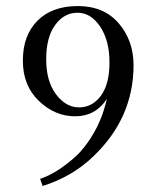

<svg xmlns="http://www.w3.org/2000/svg" viewBox="-20 -599 503 631"><path d="M234.4 -557.1Q190.4 -557.1 161.1 -516.6Q131.8 -476.6 131.8 -404.3Q131.8 -332 164.1 -289.1Q196.3 -246.1 239.7 -246.1Q283.2 -246.1 311.5 -284.2Q339.8 -322.3 339.8 -394Q339.8 -465.8 309.1 -511.7Q278.3 -557.6 234.4 -557.1ZM55.2 -400.4Q55.2 -482.9 103 -530.8Q150.9 -579.1 235.8 -579.1Q321.3 -579.1 370.1 -522.5Q418.9 -465.8 418.9 -384.8Q418.9 -211.9 287.6 -85.9Q218.3 -18.6 120.1 12.2L111.8 -11.2Q167 -29.3 230 -85.9Q263.2 -117.2 290.5 -166Q317.9 -214.8 331.1 -273.9Q293.9 -216.8 227.1 -216.8Q160.2 -216.8 107.4 -267.6Q54.7 -318.4 55.2 -400.4Z"/></svg>

Font: Arapey-Regular
Style: Regular
Weight: 400
Designer: Eduardo Rodriguez Tunni
Foundry: Eduardo Rodriguez Tunni
Version: Version 1.002